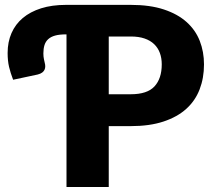

<svg xmlns="http://www.w3.org/2000/svg" viewBox="-20 -748 852 768"><path d="M503 -371Q569 -371 598 -402.5Q627 -434 627 -490.5Q627 -515.5 619.5 -536Q612 -556.5 596.8 -571.2Q581.5 -586 558.2 -594Q535 -602 503 -602H415V-371ZM503 -728.5Q580 -728.5 635.2 -710.2Q690.5 -692 726.2 -660Q762 -628 779 -584.5Q796 -541 796 -490.5Q796 -436 778.5 -390.5Q761 -345 725 -312.5Q689 -280 633.8 -261.8Q578.5 -243.5 503 -243.5H415V0H246V-610.5H244Q218 -610.5 200.8 -605.8Q183.5 -601 173 -591.5Q162.5 -582 158 -567.8Q153.5 -553.5 153.5 -534.5Q153.5 -521.5 155.8 -511Q158 -500.5 159 -496.5Q161 -489.5 161 -482.5Q161 -475.5 158.2 -469.2Q155.5 -463 149 -458Q142.5 -453 131 -450L32.5 -429Q22 -456 16.2 -480.5Q10.5 -505 10.5 -536Q10.5 -580 26 -615.5Q41.5 -651 71.2 -676Q101 -701 144.5 -714.8Q188 -728.5 244 -728.5Z"/></svg>

Font: Lato 2
Style: Regular
Weight: 900
Designer: Lukasz Dziedzic with Adam Twardoch and Botio Nikoltchev
Foundry: tyPoland Lukasz Dziedzic
Version: Version 2.015; 2015-08-06; http://www.latofonts.com/